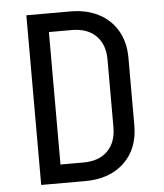

<svg xmlns="http://www.w3.org/2000/svg" viewBox="-52 -776 705 823"><g transform="rotate(-5 300.0 -365.0)"><path d="M92 0V-730H281Q351 -730 403 -703Q455 -676 483.5 -626.5Q512 -577 512 -511V-220Q512 -119 449.5 -59.5Q387 0 281 0ZM281 -80Q347 -80 384.5 -117Q422 -154 422 -220V-511Q422 -576 384.5 -613Q347 -650 281 -650H182V-80Z"/></g></svg>

Font: JetBrains Mono
Style: Regular
Weight: 400
Monospace: yes
Designer: Philipp Nurullin, Konstantin Bulenkov
Foundry: JetBrains
Version: Version 2.001;December 29, 2023;FontCreator 11.5.0.2427 32-b